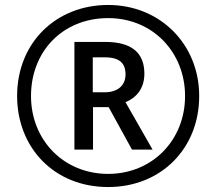

<svg xmlns="http://www.w3.org/2000/svg" viewBox="-20 -744 871 774"><path d="M416 10C628 10 783 -144 783 -357C783 -567 624 -724 416 -724C206 -724 49 -572 49 -357C49 -149 198 10 416 10ZM416 -43C237 -43 105 -179 105 -357C105 -537 233 -671 416 -671C596 -671 726 -533 726 -357C726 -177 592 -43 416 -43ZM280 -141H355V-312H418L512 -141H595L486 -332C529 -350 562 -386 562 -447C562 -532 510 -575 404 -575H280ZM402 -372H354V-513H401C459 -513 486 -492 486 -444C486 -399 454 -372 402 -372Z"/></svg>

Font: Noto Sans Bengali UI SemiCondensed
Style: Regular
Weight: 400
Width: 4
Designer: Jelle Bosma - Monotype Design Team
Foundry: Monotype Imaging Inc.
Version: Version 2.003